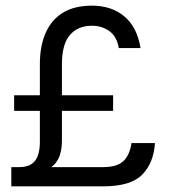

<svg xmlns="http://www.w3.org/2000/svg" viewBox="-20 -659 604 679"><path d="M48 -45V-68Q86.5 -68 103.8 -90.2Q121 -112.5 121 -158V-432Q121 -497 141.8 -543.5Q162.5 -590 203.2 -614.5Q244 -639 305 -639Q374.5 -639 419.8 -601Q465 -563 477 -489H400Q393.5 -529.5 367 -548.8Q340.5 -568 305 -568Q255.5 -568 227.2 -535.2Q199 -502.5 199 -432V-162Q199 -100.5 167.5 -72.8Q136 -45 48 -45ZM20 0V-68H345Q393 -68 415.8 -88.8Q438.5 -109.5 445 -153H528Q523.5 -83 483 -41.5Q442.5 0 345 0ZM30 -267V-322H380V-267Z"/></svg>

Font: Karla ExtraLight
Style: Regular
Weight: 400
Version: Version 2.001